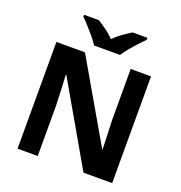

<svg xmlns="http://www.w3.org/2000/svg" viewBox="-161 -1071 1135 1207"><g transform="rotate(20 406.5 -467.0)"><path d="M723 0H531L220 -540H216Q218 -506 219.5 -472Q221 -438 222.5 -404Q224 -370 225 -336V0H90V-714H281L591 -179H594Q593 -212 592 -245Q591 -278 589.5 -310.5Q588 -343 587 -376V-714H723ZM320 -774Q306 -797 283.5 -824Q261 -851 237.5 -877Q214 -903 195 -921V-934H294Q320 -918 350 -896.5Q380 -875 406 -848Q432 -875 463 -896.5Q494 -918 520 -934H619V-921Q601 -903 577 -877Q553 -851 530.5 -824Q508 -797 494 -774Z"/></g></svg>

Font: Noto Sans Tamil
Style: Regular
Weight: 400
Designer: Jelle Bosma - Monotype Design Team
Foundry: Monotype Imaging Inc.
Version: Version 2.003